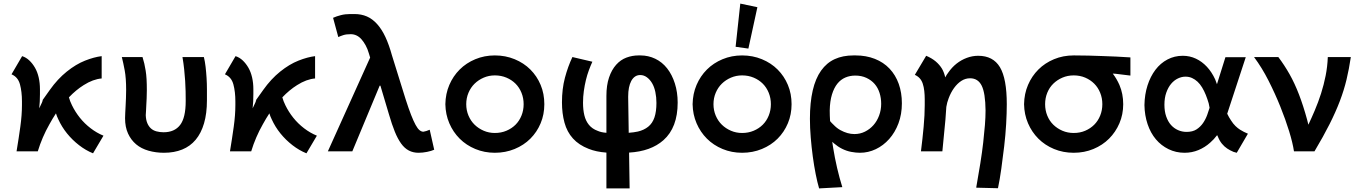

<svg xmlns="http://www.w3.org/2000/svg" viewBox="-20 -841 7550 1067"><path d="M497 11Q457 -5 419.5 -34Q382 -63 352.5 -99.5Q323 -136 304 -178Q296 -194 291 -211Q272 -182 255 -151Q214 -79 190 0H72Q84 -72 93 -137Q102 -202 102 -257Q102 -263 102 -269Q102 -274 102 -278Q102 -331 91 -372Q80 -413 44 -428L103 -529Q125 -522 143 -505Q161 -488 174.5 -464.5Q188 -441 195 -410.5Q202 -380 202 -345Q202 -331 202 -318Q202 -298 201 -276.5Q200 -255 198 -239Q218 -280 218 -284Q218 -284 217 -284Q217 -284 215.5 -282.5Q214 -281 214 -281Q214 -281 214 -281Q214 -281 257 -341.5Q300 -402 351 -443Q402 -484 452.5 -504Q503 -524 545 -529V-405Q497 -401 445 -368Q402 -341 363 -300Q369 -278 380 -256Q398 -219 424 -186.5Q450 -154 484 -128Q518 -102 555 -87Z M675 -184Q675 -196 676 -213.5Q677 -231 678 -251.5Q679 -272 680 -295Q681 -318 681 -341Q681 -407 673 -450Q665 -493 657 -524H772Q778 -505 782 -487.5Q786 -470 789.5 -448.5Q793 -427 794.5 -401Q796 -375 796 -339Q796 -316 795 -294.5Q794 -273 793 -256Q792 -239 791.5 -225Q791 -211 790 -201Q791 -175 798.5 -157Q806 -139 818.5 -127.5Q831 -116 849.5 -111Q868 -106 889 -106Q950 -106 981 -146.5Q1012 -187 1012 -279Q1012 -282 1012 -285Q1012 -307 1011.5 -334Q1011 -361 1009 -391.5Q1007 -422 1003.5 -455.5Q1000 -489 994 -524H1113Q1119 -500 1122.5 -470Q1126 -440 1128 -407.5Q1130 -375 1130 -344V-283Q1130 -211 1114 -156Q1098 -101 1067.5 -64.5Q1037 -28 992.5 -10Q948 8 891 8Q846 8 805.5 -3.5Q765 -15 736.5 -39Q708 -63 691.5 -99Q675 -135 675 -184Z M1683 11Q1643 -5 1605.5 -34Q1568 -63 1538.5 -99.5Q1509 -136 1490 -178Q1482 -194 1477 -211Q1458 -182 1441 -151Q1400 -79 1376 0H1258Q1270 -72 1279 -137Q1288 -202 1288 -257Q1288 -263 1288 -269Q1288 -274 1288 -278Q1288 -331 1277 -372Q1266 -413 1230 -428L1289 -529Q1311 -522 1329 -505Q1347 -488 1360.5 -464.5Q1374 -441 1381 -410.5Q1388 -380 1388 -345Q1388 -331 1388 -318Q1388 -298 1387 -276.5Q1386 -255 1384 -239Q1404 -280 1404 -284Q1404 -284 1403 -284Q1403 -284 1401.5 -282.5Q1400 -281 1400 -281Q1400 -281 1400 -281Q1400 -281 1443 -341.5Q1486 -402 1537 -443Q1588 -484 1638.5 -504Q1689 -524 1731 -529V-405Q1683 -401 1631 -368Q1588 -341 1549 -300Q1555 -278 1566 -256Q1584 -219 1610 -186.5Q1636 -154 1670 -128Q1704 -102 1741 -87Z M2306 8Q2276 8 2252 -4.5Q2228 -17 2209 -43.5Q2190 -70 2174 -109.5Q2158 -149 2142 -204L2094 -365H2090L1938 0H1802L2037 -521L2030 -544Q2023 -569 2012 -589Q2001 -609 1988.5 -623Q1976 -637 1961 -644Q1946 -651 1929 -651Q1904 -651 1888.5 -646Q1873 -641 1860 -635L1831 -742Q1851 -751 1875 -757Q1899 -763 1927 -763Q1935 -763 1943 -763Q1946 -763 1949 -763Q1988 -763 2019 -749.5Q2050 -736 2076 -707Q2102 -678 2122 -635Q2142 -592 2158 -534L2234 -290Q2251 -237 2264.5 -202.5Q2278 -168 2289.5 -147Q2301 -126 2311.5 -117.5Q2322 -109 2333 -109Q2340 -110 2349.5 -113Q2359 -116 2368 -120L2393 -9Q2378 -2 2353.5 3Q2329 8 2306 8Z M2730 8Q2672 8 2621.5 -13Q2571 -34 2534.5 -70.5Q2498 -107 2477 -156Q2456 -205 2455 -262Q2456 -320 2477 -369Q2498 -418 2534.5 -454.5Q2571 -491 2621.5 -512Q2672 -533 2730 -533Q2789 -533 2840 -512Q2891 -491 2927.5 -454.5Q2964 -418 2984.5 -369Q3005 -320 3005 -262Q3005 -205 2984.5 -156Q2964 -107 2927.5 -70.5Q2891 -34 2840 -13Q2789 8 2730 8ZM2730 -102Q2765 -102 2794.5 -114.5Q2824 -127 2845 -148Q2866 -169 2878 -198.5Q2890 -228 2890 -262Q2890 -296 2878 -325.5Q2866 -355 2845 -376Q2824 -397 2794.5 -409.5Q2765 -422 2730 -422Q2697 -422 2668 -409.5Q2639 -397 2617.5 -376Q2596 -355 2583.5 -325.5Q2571 -296 2571 -262Q2571 -228 2583.5 -198.5Q2596 -169 2617.5 -148Q2639 -127 2668 -114.5Q2697 -102 2730 -102Z M3350 206V7Q3293 3 3251 -14Q3197 -35 3164 -71.5Q3131 -108 3117 -159.5Q3103 -211 3103 -272Q3103 -347 3119.5 -409Q3136 -471 3161 -524L3272 -498Q3262 -476 3252.5 -450.5Q3243 -425 3236 -396Q3229 -367 3224.5 -335Q3220 -303 3220 -270Q3220 -231 3227.5 -200Q3235 -169 3253 -147Q3271 -125 3301 -114Q3321 -105 3350 -103V-308Q3350 -367 3364.5 -410Q3379 -453 3404 -481Q3429 -509 3461.5 -521Q3494 -533 3528 -533Q3531 -533 3534 -533Q3536 -533 3539 -533Q3583 -533 3621.5 -514.5Q3660 -496 3687.5 -461Q3715 -426 3730.5 -377Q3746 -328 3746 -271Q3746 -132 3667 -62Q3597 0 3476 7L3479 206ZM3488 -391Q3471 -359 3471 -305Q3471 -302 3471 -299L3474 -103Q3502 -105 3525 -110Q3559 -118 3582.5 -137Q3606 -156 3617 -188.5Q3628 -221 3628 -269Q3628 -301 3622 -329.5Q3616 -358 3604 -378.5Q3592 -399 3575 -411.5Q3558 -424 3538 -424Q3506 -424 3488 -391Z M4104 8Q4046 8 3995.5 -13Q3945 -34 3908.5 -70.5Q3872 -107 3851 -156Q3830 -205 3829 -262Q3830 -320 3851 -369Q3872 -418 3908.5 -454.5Q3945 -491 3995.5 -512Q4046 -533 4104 -533Q4163 -533 4214 -512Q4265 -491 4301.5 -454.5Q4338 -418 4358.5 -369Q4379 -320 4379 -262Q4379 -205 4358.5 -156Q4338 -107 4301.5 -70.5Q4265 -34 4214 -13Q4163 8 4104 8ZM4104 -102Q4139 -102 4168.5 -114.5Q4198 -127 4219 -148Q4240 -169 4252 -198.5Q4264 -228 4264 -262Q4264 -296 4252 -325.5Q4240 -355 4219 -376Q4198 -397 4168.5 -409.5Q4139 -422 4104 -422Q4071 -422 4042 -409.5Q4013 -397 3991.5 -376Q3970 -355 3957.5 -325.5Q3945 -296 3945 -262Q3945 -228 3957.5 -198.5Q3970 -169 3991.5 -148Q4013 -127 4042 -114.5Q4071 -102 4104 -102ZM4189 -801 4139 -571 4068 -581 4094 -821Z M4532 206Q4522 172 4513 126.5Q4504 81 4497 29.5Q4490 -22 4485.5 -76.5Q4481 -131 4481 -181Q4481 -271 4496.5 -338Q4512 -405 4543 -448.5Q4574 -492 4619 -512.5Q4664 -533 4723 -533Q4726 -533 4729 -533Q4732 -533 4735 -533Q4793 -533 4841.5 -514Q4890 -495 4923.5 -459.5Q4957 -424 4974.5 -375Q4992 -326 4992 -267Q4992 -206 4973 -155.5Q4954 -105 4921.5 -68.5Q4889 -32 4847 -12Q4805 8 4759 8Q4736 8 4710 3Q4684 -2 4660 -14Q4636 -26 4615 -44Q4610 -48 4605 -53Q4607 -36 4610 -20Q4619 36 4632 92Q4645 148 4661 199ZM4591 -227Q4591 -199 4593 -168Q4602 -157 4612 -148Q4630 -129 4650 -118Q4670 -107 4689.5 -101.5Q4709 -96 4728 -96Q4760 -96 4787 -109.5Q4814 -123 4834 -145.5Q4854 -168 4865.5 -199Q4877 -230 4877 -264Q4877 -296 4868 -324.5Q4859 -353 4841 -374Q4823 -395 4795.5 -408Q4768 -421 4733 -421Q4703 -421 4677.5 -410Q4652 -399 4633.5 -376Q4615 -353 4603.5 -316Q4592 -279 4591 -227Z M5405 202Q5418 129 5428 66.5Q5438 4 5444 -49Q5450 -102 5453.5 -146Q5457 -190 5457 -227Q5456 -324 5435.5 -365Q5415 -406 5371 -406Q5345 -406 5322.5 -391.5Q5300 -377 5282 -352Q5264 -327 5252 -295Q5243 -272 5239 -247Q5237 -212 5234 -176Q5227 -95 5217 0H5098Q5107 -71 5113 -137Q5119 -203 5119 -256Q5119 -264 5119 -272Q5119 -281 5119 -289Q5119 -313 5116.5 -335.5Q5114 -358 5108 -376Q5102 -394 5091 -406Q5080 -418 5064 -425L5127 -531Q5158 -518 5179.5 -500Q5201 -482 5215 -459Q5227 -438 5233 -411Q5240 -425 5250 -438Q5270 -467 5296 -487.5Q5322 -508 5353 -519.5Q5384 -531 5416 -531Q5499 -531 5537 -467.5Q5575 -404 5575 -262Q5575 -213 5571.5 -152Q5568 -91 5560.5 -27.5Q5553 36 5544.5 97Q5536 158 5526 205Z M5947 8Q5888 8 5837.5 -13Q5787 -34 5750.5 -70.5Q5714 -107 5693 -156Q5672 -205 5671 -262Q5672 -320 5693 -369Q5714 -418 5750.5 -454.5Q5787 -491 5837.5 -512Q5888 -533 5947 -533Q5949 -533 5950 -533Q5991 -533 6029.5 -532Q6068 -531 6107 -529.5Q6146 -528 6184 -526.5Q6222 -525 6262 -522V-421Q6235 -424 6217 -426.5Q6199 -429 6180 -431Q6172 -431 6164 -432Q6186 -403 6201 -369Q6222 -320 6222 -262Q6222 -205 6201 -156Q6180 -107 6143.5 -70.5Q6107 -34 6056.5 -13Q6006 8 5947 8ZM5947 -102Q5982 -102 6011 -114.5Q6040 -127 6061 -148Q6082 -169 6094 -198.5Q6106 -228 6106 -262Q6106 -296 6094 -325.5Q6082 -355 6061 -376Q6040 -397 6011 -409.5Q5982 -422 5947 -422Q5913 -422 5884 -409.5Q5855 -397 5833.5 -376Q5812 -355 5800 -325.5Q5788 -296 5788 -262Q5788 -228 5800 -198.5Q5812 -169 5833.5 -148Q5855 -127 5884 -114.5Q5913 -102 5947 -102Z M6853 8 6835 3Q6816 -5 6800 -15.5Q6784 -26 6770.5 -42.5Q6757 -59 6748 -82Q6746 -86 6744 -90Q6726 -66 6705 -48Q6676 -22 6640 -7Q6604 8 6563 8Q6515 8 6474 -12Q6433 -32 6403.5 -67Q6374 -102 6357.5 -151Q6341 -200 6340 -257Q6341 -316 6357 -366Q6373 -416 6401 -453Q6429 -490 6468 -510.5Q6507 -531 6553 -531Q6592 -531 6626 -515Q6660 -499 6687 -470Q6714 -441 6733 -400Q6738 -387 6743 -373L6790 -523H6903L6800 -209Q6810 -188 6821 -172Q6833 -153 6846 -140.5Q6859 -128 6871 -120.5Q6883 -113 6893 -108L6915 -98ZM6689 -203Q6696 -224 6702 -242Q6700 -254 6697 -267Q6690 -291 6681 -313.5Q6672 -336 6660.5 -355Q6649 -374 6635 -387Q6621 -400 6604.5 -407.5Q6588 -415 6568 -415Q6547 -415 6526 -405Q6505 -395 6488.5 -375.5Q6472 -356 6461.5 -326.5Q6451 -297 6451 -259Q6451 -222 6461 -193.5Q6471 -165 6487.5 -146.5Q6504 -128 6526.5 -118Q6549 -108 6574 -108Q6608 -108 6629.5 -122Q6651 -136 6665.5 -157Q6680 -178 6689 -203Z M7171 0Q7164 -47 7144 -112Q7124 -177 7095 -249Q7066 -321 7029.5 -393Q6993 -465 6949 -524H7084Q7118 -479 7146.5 -428.5Q7175 -378 7199 -315.5Q7223 -253 7244 -176Q7248 -162 7251 -148Q7269 -186 7286 -226Q7306 -273 7321.5 -321.5Q7337 -370 7347 -420.5Q7357 -471 7359 -524H7487Q7477 -457 7463 -398.5Q7449 -340 7426 -279.5Q7403 -219 7369 -151.5Q7335 -84 7285 0Z"/></svg>

Font: Rising Sun
Style: Bold
Weight: 700
Designer: Matt McInerney, Pablo Impallari, Rodrigo Fuenzalida (Raleway font), Stephen Hutchings (Greek), Cristiano Sobral (main ch
Foundry: The Rising Sun Project Authors
Version: Version 4.327; ttfautohint (v1.8.4.7-5d5b-dirty)